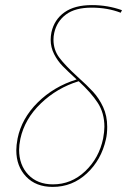

<svg xmlns="http://www.w3.org/2000/svg" viewBox="-20 -731 499 754"><path d="M193 -602Q190 -589 190 -575Q190 -535 213 -504.5Q236 -474 284 -430Q322 -396 345.5 -370.5Q369 -345 385 -310.5Q401 -276 401 -233Q401 -205 396 -184Q378 -103 321 -50Q264 3 187 3Q121 3 82.5 -37.5Q44 -78 44 -141Q44 -160 49 -187Q65 -266 128 -328.5Q191 -391 281 -419Q246 -451 226 -471.5Q206 -492 192.5 -518.5Q179 -545 179 -575Q179 -589 182 -604Q193 -654 233 -682.5Q273 -711 341 -711Q403 -711 459 -691L454 -681Q402 -701 340 -701Q275 -701 239 -674Q203 -647 193 -602ZM390 -233Q390 -287 364 -327Q338 -367 289 -412Q204 -386 140.5 -325Q77 -264 60 -186Q55 -161 55 -143Q55 -83 91 -45Q127 -7 188 -7Q260 -7 314.5 -58.5Q369 -110 385 -187Q390 -215 390 -233Z"/></svg>

Font: Ysabeau Infant Hairline
Style: Italic
Weight: 100
Italic angle: -12°
Designer: Christian Thalmann (Catharsis Fonts)
Version: Version 0.003